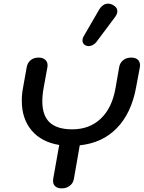

<svg xmlns="http://www.w3.org/2000/svg" viewBox="-20 -1027 791 1057"><path d="M751 -667Q751 -661 750 -657L729 -545Q703 -404 623.5 -322Q544 -240 419 -227L387 -43Q383 -19 364.5 -4.5Q346 10 320 10Q297 10 284.5 -1Q272 -12 272 -31Q272 -39 273 -43L306 -229Q208 -245 154 -309Q100 -373 100 -473Q100 -510 107 -545L127 -657Q131 -681 148.5 -695.5Q166 -710 192 -710Q215 -710 228.5 -698.5Q242 -687 242 -667Q242 -660 241 -657L220 -542Q213 -504 213 -469Q213 -391 253.5 -353Q294 -315 378 -315Q473 -315 535 -374Q597 -433 616 -542L636 -657Q640 -681 658 -695.5Q676 -710 702 -710Q725 -710 738 -699Q751 -688 751 -667ZM434 -805Q434 -816 440 -826L524 -971Q545 -1007 575 -1007Q588 -1007 601 -1000Q626 -987 626 -965Q626 -951 614 -934L510 -795Q502 -785 490.5 -779Q479 -773 468 -773Q459 -773 449 -778Q434 -787 434 -805Z"/></svg>

Font: Kodchasan SemiBold
Style: Italic
Weight: 600
Italic angle: -10°
Version: Version 1.000; ttfautohint (v1.6)